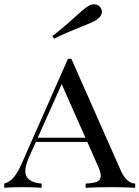

<svg xmlns="http://www.w3.org/2000/svg" viewBox="-23 -892 662 912"><path d="M0 0ZM424.3 -871.6Q444.8 -871.6 455.1 -855Q460.9 -846.2 460.9 -835.9Q460.9 -814.5 434.1 -796.9Q416 -785.6 361.8 -764.2Q290 -736.3 233.4 -708L226.1 -721.2Q273.9 -757.3 333.5 -811.5Q371.6 -847.2 394 -861.8Q410.2 -871.6 424.3 -871.6ZM619.1 -20V0Q578.1 -2.9 512.2 -2.9Q426.3 -2.9 383.8 0V-20Q421.4 -21.5 438.5 -29.3Q455.6 -37.1 455.6 -56.6Q455.6 -74.7 441.9 -104L391.6 -217.8H147.5L113.8 -143.1Q97.2 -104.5 97.2 -79.1Q97.2 -26.4 174.8 -20V0Q145 -2.9 84 -2.9Q22.9 -2.9 -2.9 0V-20Q23.4 -26.9 43 -50.5Q62.5 -74.2 79.1 -112.8L299.8 -612.8H315.9L549.8 -84Q577.1 -22 619.1 -20ZM270 -492.2 156.2 -237.8H382.8Z"/></svg>

Font: TypoPRO Playfair Display SC
Style: Regular
Weight: 400
Designer: Claus Eggers Sørensen
Foundry: Claus Eggers Sørensen
Version: Version 1.004;PS 001.004;hotconv 1.0.70;makeotf.lib2.5.58329